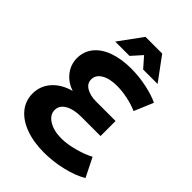

<svg xmlns="http://www.w3.org/2000/svg" viewBox="-261 -1021 1147 1147"><g transform="rotate(45 312.0 -448.0)"><path d="M522 -759H400L343 -824L285 -759H164L272 -907H413ZM197 -214Q197 -174 239 -148Q281 -122 346 -122Q394 -122 454.5 -138.5Q515 -155 555 -177L615 -57Q563 -26 486 -7.5Q409 11 332 11Q243 11 175.5 -14Q108 -39 71 -84.5Q34 -130 34 -190Q34 -255 76.5 -303Q119 -351 193 -371Q138 -389 105 -431.5Q72 -474 72 -528Q72 -584 105.5 -626Q139 -668 201 -690.5Q263 -713 346 -713Q412 -713 478 -699Q544 -685 586 -664L535 -543Q497 -560 449.5 -570Q402 -580 359 -580Q296 -580 259 -557.5Q222 -535 222 -498Q222 -463 255 -444Q288 -425 338 -425H501V-298H338Q274 -298 235.5 -275.5Q197 -253 197 -214Z"/></g></svg>

Font: TypoPRO Montserrat Alternates
Style: Regular
Weight: 600
Designer: Julieta Ulanovsky
Foundry: Julieta Ulanovsky
Version: Version 6.001